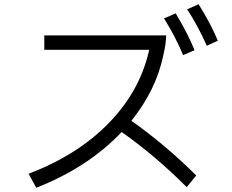

<svg xmlns="http://www.w3.org/2000/svg" viewBox="-20 -871 1096 906"><path d="M917 -851Q971 -766 1008 -679L956 -655Q911 -755 863 -827ZM844 -611Q808 -698 754 -784L809 -808Q870 -706 898 -634ZM600 -301Q760 -188 906 -43L861 12Q712 -137 554 -248Q396 -81 151 15L115 -51Q348 -140 495 -292Q642 -444 684 -636H189V-704H764Q764 -667 750 -607Q715 -444 600 -301Z"/></svg>

Font: PlemolJP
Style: Regular
Weight: 400
Monospace: yes
Version: v2.0.4; ttfautohint (v1.8.4.7-5d5b-dirty) -l 6 -r 45 -G 200 